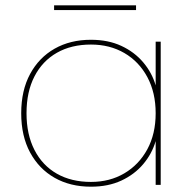

<svg xmlns="http://www.w3.org/2000/svg" viewBox="-20 -697 711 724"><path d="M60 -270Q60 -356 93.5 -418Q127 -480 186 -513.5Q245 -547 323 -547Q388 -547 437.5 -524Q487 -501 520 -462Q553 -423 567 -375V-540H586V0H567V-165Q553 -117 520 -78Q487 -39 437.5 -16Q388 7 323 7Q245 7 186 -26.5Q127 -60 93.5 -122Q60 -184 60 -270ZM567 -270Q567 -348 535.5 -406.5Q504 -465 449 -497Q394 -529 323 -529Q249 -529 194.5 -498Q140 -467 110 -409Q80 -351 80 -270Q80 -190 110 -131.5Q140 -73 194.5 -42Q249 -11 323 -11Q394 -11 449 -43.5Q504 -76 535.5 -134Q567 -192 567 -270ZM184 -659V-677H493V-659Z"/></svg>

Font: Poppins Variable
Style: Regular
Weight: 100
Designer: Jonny Pinhorn
Foundry: Indian Type Foundry
Version: Version 6.000